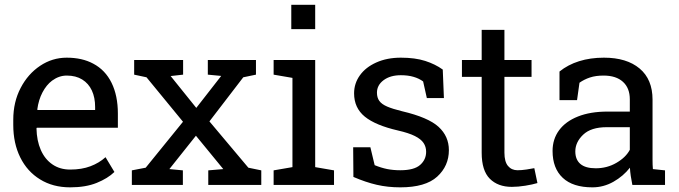

<svg xmlns="http://www.w3.org/2000/svg" viewBox="-20 -782 2871 812"><path d="M276.9 10.3Q203.6 10.3 149.4 -23.4Q95.2 -56.6 65.7 -116.2Q36.1 -175.8 36.1 -253.9V-275.4Q36.1 -350.6 67.4 -410.2Q98.1 -469.2 149.7 -503.7Q201.2 -538.1 262.2 -538.1Q327.6 -538.1 374.5 -512.7Q425.3 -485.8 451.9 -431.6Q478.5 -377.4 478.5 -301.8V-241.7H135.7L134.3 -239.3Q135.3 -187 152.6 -147.7Q169.9 -108.4 201.7 -86.7Q233.4 -64.9 276.9 -64.9Q325.7 -64.9 362.5 -78.9Q399.4 -92.8 426.3 -117.2L463.9 -54.7Q435.5 -27.3 388.9 -8.5Q342.3 10.3 276.9 10.3ZM138.7 -316.9H382.3V-329.6Q382.3 -369.6 368.4 -399.4Q354.5 -429.2 327.6 -445.8Q300.8 -462.4 262.2 -462.4Q229.5 -462.4 200.2 -440.9Q176.3 -422.9 159.7 -391.4Q143.1 -359.9 137.7 -319.3Z M537.6 0V-61.5L596.2 -72.8L753.9 -267.1L599.6 -455.1L547.4 -466.3V-528.3H754.4V-466.3L701.7 -460.4L810.1 -325.7L915.5 -460.9L858.9 -466.3V-528.3H1062.5V-466.3L1008.8 -455.1L865.7 -268.6L1030.3 -72.8L1085 -61.5V0H860.8V-61.5L924.3 -66.9L808.6 -208L696.3 -66.9L753.4 -61.5V0Z M1137.2 0V-61.5L1216.8 -75.2V-452.6L1137.2 -466.3V-528.3H1313V-75.2L1392.6 -61.5V0ZM1211.9 -658.7V-761.7H1313V-658.7Z M1672.9 10.3Q1619.6 10.3 1573.2 -0.5Q1526.9 -11.2 1474.6 -33.7L1473.6 -159.2H1546.4L1564.5 -83.5Q1591.8 -72.3 1617.4 -67.1Q1643.1 -62 1672.9 -62Q1731.4 -62 1756.8 -84.5Q1782.2 -106.9 1782.2 -140.1Q1782.2 -161.1 1771.2 -177.5Q1760.3 -193.8 1734.4 -206.8Q1708.5 -219.7 1663.6 -230Q1567.9 -252 1522.7 -288.8Q1477.5 -325.7 1477.5 -387.2Q1477.5 -429.2 1502 -463.4Q1526.4 -497.6 1571.5 -517.8Q1616.7 -538.1 1675.3 -538.1Q1735.4 -538.1 1778.1 -524.4Q1820.8 -510.7 1852.5 -487.8L1857.4 -367.2H1785.2L1769.5 -437.5Q1752.4 -450.2 1729 -457Q1705.6 -463.9 1675.3 -463.9Q1630.4 -463.9 1602.3 -442.9Q1574.2 -421.9 1574.2 -390.1Q1574.2 -369.1 1584.2 -355.2Q1594.2 -341.3 1617.4 -331.3Q1640.6 -321.3 1680.7 -311.5Q1791 -285.6 1834.7 -245.6Q1878.4 -205.6 1878.4 -147Q1878.4 -80.1 1828.9 -34.9Q1779.3 10.3 1672.9 10.3Z M2144.5 8.3Q2085.9 8.3 2051.5 -26.1Q2017.1 -60.5 2017.1 -136.2V-457H1933.6V-528.3H2017.1V-655.8H2113.3V-528.3H2228V-457H2113.3V-136.2Q2113.3 -98.1 2128.4 -80.1Q2143.6 -62 2168.9 -62Q2186 -62 2207 -65.2Q2228 -68.4 2239.7 -70.8L2252.9 -7.8Q2231.9 -1.5 2201.4 3.4Q2170.9 8.3 2144.5 8.3Z M2485.4 10.3Q2402.8 10.3 2359.9 -30Q2316.9 -70.3 2316.9 -143.6Q2316.9 -193.8 2344.7 -231.4Q2372.1 -268.6 2424.3 -289.3Q2476.6 -310.1 2549.3 -310.1H2643.6V-361.8Q2643.6 -409.7 2614.5 -436Q2585.4 -462.4 2532.7 -462.4Q2499.5 -462.4 2475.1 -454.3Q2450.7 -446.3 2430.7 -432.1L2420.4 -358.4H2346.2V-479.5Q2381.8 -508.3 2429.2 -523.2Q2476.6 -538.1 2534.2 -538.1Q2630.4 -538.1 2685.1 -492.2Q2739.7 -446.3 2739.7 -360.8V-106.4Q2739.7 -96.2 2740 -86.4Q2740.2 -76.7 2741.2 -66.9L2792.5 -61.5V0H2654.3Q2649.9 -21.5 2647.5 -38.6Q2645 -55.7 2644 -72.8Q2616.2 -37.1 2574.5 -13.4Q2532.7 10.3 2485.4 10.3ZM2499.5 -70.3Q2547.4 -70.3 2586.9 -93.3Q2626.5 -116.2 2643.6 -148.4V-244.1H2545.9Q2479.5 -244.1 2446.3 -212.4Q2413.1 -180.7 2413.1 -141.6Q2413.1 -106.9 2434.6 -88.6Q2456.1 -70.3 2499.5 -70.3Z"/></svg>

Font: Hanuman
Style: Regular
Weight: 400
Designer: Danh Hong
Foundry: Danh Hong
Version: Version 9.000